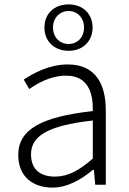

<svg xmlns="http://www.w3.org/2000/svg" viewBox="-20 -840 587 873"><path d="M218 13C287 13 350 -24 403 -68H407L413 0H461V-338C461 -456 416 -547 288 -547C202 -547 128 -505 88 -478L113 -435C151 -462 211 -496 281 -496C382 -496 404 -414 402 -335C168 -309 63 -252 63 -135C63 -35 132 13 218 13ZM230 -37C170 -37 121 -64 121 -138C121 -219 192 -269 402 -292V-119C340 -65 289 -37 230 -37ZM292 -609C356 -609 401 -652 401 -715C401 -778 356 -820 292 -820C227 -820 182 -778 182 -715C182 -652 227 -609 292 -609ZM292 -640C253 -640 221 -669 221 -715C221 -760 253 -790 292 -790C331 -790 362 -760 362 -715C362 -669 331 -640 292 -640Z"/></svg>

Font: GenYoGothic2 TW L
Style: Regular
Weight: 300
Version: Version 2.100;PS 2.1;hotconv 16.6.51;makeotf.lib2.5.65220 DE